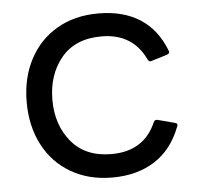

<svg xmlns="http://www.w3.org/2000/svg" viewBox="-45 -565 669 647"><g transform="rotate(-5 290.0 -241.5)"><path d="M44 -242Q44 -323 77 -386Q110 -449 170 -484Q230 -519 310 -519Q394 -519 451 -482.5Q508 -446 536 -373L537 -369Q537 -363 528 -360L476 -344L472 -343Q465 -343 462 -351Q419 -441 314 -441Q225 -441 178 -384Q131 -327 131 -242Q131 -157 178.5 -100Q226 -43 314 -43Q424 -43 465 -138Q469 -147 479 -144L536 -129Q547 -126 542 -116Q513 -40 453.5 -2Q394 36 310 36Q230 36 169.5 0.5Q109 -35 76.5 -98Q44 -161 44 -242Z"/></g></svg>

Font: LINE Seed JP_TTF Regular
Style: Regular
Weight: 400
Designer: LINE & Fontrix & Fontworks
Version: Version 1.002